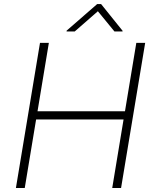

<svg xmlns="http://www.w3.org/2000/svg" viewBox="-20 -942 776 962"><path d="M59.7 0 180.4 -727.3H224.8L168 -384.6H606.2L663 -727.3H707.4L586.6 0H542.3L599.1 -343.4H160.9L104 0ZM354.5 -784.4 470.4 -885.7 553.4 -784.4H594.2L594 -788L486.6 -921.5H466.7L313.4 -788L313.7 -784.4Z"/></svg>

Font: Inter UI Extra Light
Style: Italic
Weight: 200
Italic angle: -9.39999°
Designer: Rasmus Andersson
Foundry: rsms
Version: 3.2;8d6f07862